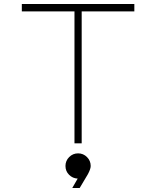

<svg xmlns="http://www.w3.org/2000/svg" viewBox="-20 -716 780 959"><path d="M651 -696V-659H388V0H352V-659H89V-696ZM370 50Q396 50 414.5 68.5Q433 87 433 113Q433 128 419 154L378 223H341L368 176Q343 175 325 157Q307 139 307 113Q307 87 325.5 68.5Q344 50 370 50Z"/></svg>

Font: Major Mono Display
Style: Regular
Weight: 400
Designer: Emre Parlak
Foundry: Emre Parlak
Version: Version 2.000; ttfautohint (v1.8) -l 8 -r 50 -G 200 -x 14 -D